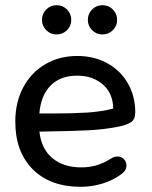

<svg xmlns="http://www.w3.org/2000/svg" viewBox="-20 -712 585 741"><path d="M39 -243Q39 -317 69.5 -374.5Q100 -432 154.5 -464Q209 -496 278 -496Q344 -496 395 -467.5Q446 -439 474 -389.5Q502 -340 502 -279Q502 -252 486.5 -241Q471 -230 436 -223Q381 -212 319 -209Q257 -206 132 -204Q140 -136 183 -101Q226 -66 293 -66Q325 -66 352.5 -74Q380 -82 410 -101Q421 -108 434 -108Q448 -108 458 -98Q468 -88 468 -74Q468 -53 447 -39Q416 -16 375 -3.5Q334 9 292 9Q174 9 106.5 -58.5Q39 -126 39 -243ZM180 -274Q260 -274 315.5 -277.5Q371 -281 417 -293Q416 -352 377 -386Q338 -420 278 -420Q212 -420 174.5 -381Q137 -342 132 -274ZM142 -635Q142 -659 158.5 -675.5Q175 -692 198 -692Q222 -692 238.5 -675.5Q255 -659 255 -635Q255 -612 238.5 -595.5Q222 -579 198 -579Q175 -579 158.5 -595.5Q142 -612 142 -635ZM319 -635Q319 -659 335.5 -675.5Q352 -692 375 -692Q399 -692 415.5 -675.5Q432 -659 432 -635Q432 -612 415.5 -595.5Q399 -579 375 -579Q352 -579 335.5 -595.5Q319 -612 319 -635Z"/></svg>

Font: SN Pro
Style: Regular
Weight: 400
Designer: Tobias Whetton
Foundry: Supernotes
Version: Version 1.003